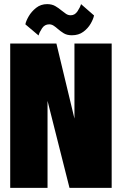

<svg xmlns="http://www.w3.org/2000/svg" viewBox="-20 -911 590 931"><path d="M29.5 0V-700H253.5L341 -336V-700H521.5V0H317L210.5 -422V0ZM328.5 -740Q304.5 -740 288.5 -750Q272.5 -760 260 -771Q250 -780 240 -786.5Q230 -793 218.5 -793Q196.5 -793 183.8 -773.8Q171 -754.5 167 -739L103 -793Q106 -809 119.2 -832Q132.5 -855 155.2 -873Q178 -891 208.5 -891Q232 -891 248.5 -881.2Q265 -871.5 278.5 -860Q290 -850.5 300.2 -843.8Q310.5 -837 323 -837Q343 -837 355.8 -856.2Q368.5 -875.5 373 -891L436 -836Q432.5 -818.5 419.5 -796Q406.5 -773.5 384 -756.8Q361.5 -740 328.5 -740Z"/></svg>

Font: Trispace SemiCondensed ExtraBold
Style: Regular
Weight: 800
Width: 4
Designer: Tyler Finck
Foundry: Etcetera Type Company
Version: Version 1.210; ttfautohint (v1.8.3)